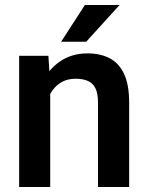

<svg xmlns="http://www.w3.org/2000/svg" viewBox="-20 -753 598 773"><path d="M182.1 0H57.1V-528.3H174.8L182.1 -415.5ZM122.1 -282.2Q122.6 -359.4 148.7 -416.7Q174.8 -474.1 222.2 -506.1Q269.5 -538.1 332.5 -538.1Q383.3 -538.1 420.9 -518.8Q458.5 -499.5 479.2 -456.1Q500 -412.6 500 -339.4V0H374.5V-340.3Q374.5 -376.5 364.3 -397.5Q354 -418.5 333.7 -427.2Q313.5 -436 284.2 -436Q254.4 -436 231.7 -424.3Q209 -412.6 193.1 -391.6Q177.2 -370.6 169.2 -342.8Q161.1 -314.9 161.1 -282.7ZM321.8 -732.9H461.4L327.1 -585H226.1Z"/></svg>

Font: Heebo SemiBold
Style: Regular
Weight: 600
Designer: Oded Ezer
Foundry: Ezer Type House
Version: Version 3.100